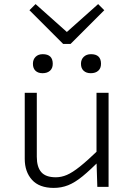

<svg xmlns="http://www.w3.org/2000/svg" viewBox="-20 -914 654 939"><path d="M511 0H456L452 -125V-460H511ZM464 -183 475 -137Q422 -83 384 -52Q346 -21 313 -8Q280 5 243 5Q172 5 136.5 -34.5Q101 -74 101 -137V-460H160V-147Q160 -97 182 -72Q204 -47 253 -47Q280 -47 307 -58.5Q334 -70 371 -99.5Q408 -129 464 -183ZM490 -864 325 -699H298L294 -746L460 -894ZM124 -864 154 -894 320 -746 316 -699H289ZM188 -556Q166 -556 153.5 -568Q141 -580 141 -602Q141 -623 154 -636Q167 -649 189 -649Q238 -649 238 -602Q238 -580 224.5 -568Q211 -556 188 -556ZM424 -556Q402 -556 389 -568Q376 -580 376 -602Q376 -623 389.5 -636Q403 -649 425 -649Q474 -649 474 -602Q474 -580 460.5 -568Q447 -556 424 -556Z"/></svg>

Font: Intel One Mono Light
Style: Regular
Weight: 300
Monospace: yes
Designer: Fred Shallcrass
Foundry: Frere-Jones Type LLC
Version: Version 1.004